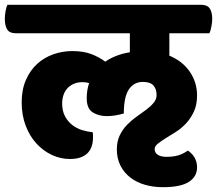

<svg xmlns="http://www.w3.org/2000/svg" viewBox="-55 -640 901 797"><path d="M538 -300Q501 -300 480 -269Q459 -238 459 -169Q442 -164 424 -161Q406 -158 388 -158Q355 -158 330 -173.5Q305 -189 305 -232Q305 -249 307.5 -265Q310 -281 315 -295Q303 -299 288 -299Q266 -299 250 -291.5Q234 -284 223.5 -272Q213 -260 208 -244Q203 -228 203 -211Q203 -180 214.5 -158Q226 -136 244.5 -121.5Q263 -107 285.5 -100Q308 -93 330 -91Q331 -86 331 -79.5Q331 -73 331 -68Q331 -50 326 -34Q321 -18 310 -6Q299 6 280.5 13Q262 20 235 20Q196 20 160 3Q124 -14 96 -44.5Q68 -75 51.5 -118.5Q35 -162 35 -215Q35 -268 52.5 -308Q70 -348 99 -374.5Q128 -401 166 -414.5Q204 -428 245 -428Q291 -428 324 -415.5Q357 -403 382 -384Q402 -398 427.5 -408Q453 -418 484 -423V-502H10Q-15 -502 -25 -517.5Q-35 -533 -35 -563Q-35 -575 -32 -593Q-29 -611 -24 -620H781Q805 -620 815.5 -605Q826 -590 826 -561Q826 -548 822.5 -529.5Q819 -511 814 -502H648V-409Q703 -386 733 -342Q763 -298 763 -244Q763 -205 750 -177Q737 -149 717.5 -128Q698 -107 675 -92.5Q652 -78 632.5 -66Q613 -54 600 -43.5Q587 -33 587 -21Q587 -6 600 2.5Q613 11 636 11Q664 11 684.5 5Q705 -1 725 -15Q763 11 763 55Q763 93 729 115Q695 137 621 137Q581 137 546.5 127Q512 117 486 97Q460 77 445 47.5Q430 18 430 -20Q430 -53 442 -78Q454 -103 472.5 -122Q491 -141 512.5 -156Q534 -171 552.5 -185Q571 -199 583 -213.5Q595 -228 595 -246Q595 -270 582 -285Q569 -300 538 -300Z"/></svg>

Font: Baloo
Style: Regular
Weight: 400
Designer: Sarang Kulkarni and Ek Type
Foundry: Ek Type
Version: Version 1.100;PS 1.000;hotconv 1.0.88;makeotf.lib2.5.647800;